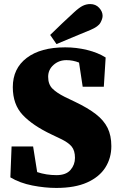

<svg xmlns="http://www.w3.org/2000/svg" viewBox="-20 -905 593 945"><path d="M257 20Q201 20 139.5 8Q78 -4 31 -32L37 -184H143L163 -58Q208 -43 258 -43Q305 -43 327 -68.5Q349 -94 349 -128Q349 -164 332.5 -184Q316 -204 278 -222L234 -243Q141 -287 92 -339Q43 -391 43 -476Q43 -568 111.5 -620Q180 -672 301 -672Q356 -672 409 -659Q462 -646 500 -622L491 -478H387L369 -597Q339 -609 307 -609Q270 -609 243.5 -585.5Q217 -562 217 -527Q217 -490 238 -469Q259 -448 299 -428L349 -404Q412 -374 451.5 -343.5Q491 -313 509.5 -275.5Q528 -238 528 -186Q528 -127 498.5 -80.5Q469 -34 409 -7Q349 20 257 20ZM227 -733Q256 -762 286 -790Q316 -818 344 -844Q370 -868 387.5 -876.5Q405 -885 424 -885Q451 -885 468 -866.5Q485 -848 485 -827Q485 -813 474.5 -793.5Q464 -774 426 -758Q383 -740 341.5 -723Q300 -706 258 -688Z"/></svg>

Font: Source Serif Pro Black
Style: Regular
Weight: 900
Designer: Frank Grießhammer
Foundry: Adobe Systems Incorporated
Version: Version 3.001;hotconv 1.0.111;makeotfexe 2.5.65597